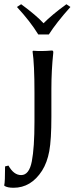

<svg xmlns="http://www.w3.org/2000/svg" viewBox="-61 -672 353 908"><path d="M120 -509Q82 -571 19 -639L39 -652Q110 -600 145 -562Q183 -601 253 -652L272 -639Q205 -564 170 -509ZM182 -251V-120Q182 -11 172 43Q162 97 138 135Q86 216 3 216Q-26 216 -40 207L-41 204Q-37 189 -37 115L-21 111Q4 156 39 156Q77 156 89.5 91Q102 26 102 -96V-235Q102 -368 93 -429L95 -432Q138 -429 182 -433Q188 -433 189.5 -431.5Q191 -430 191 -423Q182 -339 182 -251Z"/></svg>

Font: Libertinus Sans
Style: Regular
Weight: 400
Designer: Philipp H. Poll
Foundry: Khaled Hosny
Version: Version 6.1